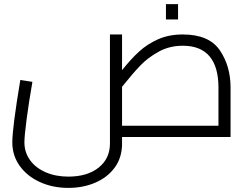

<svg xmlns="http://www.w3.org/2000/svg" viewBox="-20 -668 1222 936"><path d="M1104 -241V0H575V32Q575 100 539.5 148.5Q504 197 444.5 222.5Q385 248 313 248Q237 248 174.5 219.5Q112 191 76 140.5Q40 90 40 26Q40 -44 79 -278L138 -269Q120 -166 109.5 -85Q99 -4 99 26Q99 74 126 112Q153 150 202 171.5Q251 193 313 193Q406 193 461 149Q516 105 516 32V-500H575V-326Q619 -381 658.5 -417Q698 -453 750.5 -476.5Q803 -500 871 -500Q999 -500 1051.5 -423Q1104 -346 1104 -241ZM575 -55H1045V-241Q1045 -342 1001.5 -393.5Q958 -445 871 -445Q806 -445 753.5 -416Q701 -387 664 -348.5Q627 -310 575 -245ZM789 -648H848V-573H789Z"/></svg>

Font: Cairo Light
Style: Regular
Weight: 300
Designer: Mohamed Gaber, Accademia di Belle Arti di Urbino and others
Foundry: Kief Type Foundry, Accademia di Belle Arti di Urbino and others
Version: Version 3.011